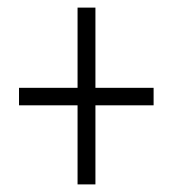

<svg xmlns="http://www.w3.org/2000/svg" viewBox="-20 -606 455 505"><path d="M231 -375V-586H184V-375H30V-329H184V-121H231V-329H384V-375Z"/></svg>

Font: Noto Sans Arabic ExtCond Light
Style: Regular
Weight: 300
Width: 2
Designer: Monotype Design Team, Nadine Chahine, Nizar Qandah and Khaled Hosny
Foundry: Monotype Imaging Inc.
Version: Version 2.012